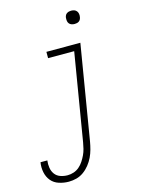

<svg xmlns="http://www.w3.org/2000/svg" viewBox="-168 -786 804 1087"><g transform="rotate(-15 234.0 -243.0)"><path d="M97 223Q68 223 40 214Q12 205 -5.5 184Q-23 163 -29 134Q-35 105 -30 75H10Q7 97 10.5 118.5Q14 140 26 156Q38 172 58 179Q78 186 100 186Q118 186 136 180Q154 174 168.5 161.5Q183 149 193.5 133Q204 117 212 100Q220 83 224.5 65Q229 47 232 29L317 -483H164V-520H363L271 35Q267 58 261 80Q255 102 245 123Q235 144 219.5 163.5Q204 183 184.5 197Q165 211 142.5 217Q120 223 97 223ZM360 -631Q350 -631 341.5 -634Q333 -637 327.5 -644Q322 -651 321 -660.5Q320 -670 321 -680Q322 -686 325 -692Q328 -698 334 -702Q340 -706 346.5 -707.5Q353 -709 359 -709Q369 -709 377.5 -706Q386 -703 391.5 -696Q397 -689 398.5 -679.5Q400 -670 398 -660Q397 -654 394 -648Q391 -642 385.5 -638Q380 -634 373 -632.5Q366 -631 360 -631Z"/></g></svg>

Font: Iosevka Extralight
Style: Italic
Weight: 200
Italic angle: -9°
Monospace: yes
Designer: Belleve Invis
Foundry: Belleve Invis
Version: Version 32.5.0; ttfautohint (v1.8.4)